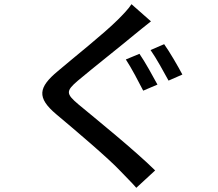

<svg xmlns="http://www.w3.org/2000/svg" viewBox="-20 -830 1040 917"><path d="M646 -573 581 -546C607 -507 643 -438 664 -397L732 -426C712 -463 672 -536 646 -573ZM764 -619 699 -591C726 -553 762 -487 785 -445L851 -474C831 -512 790 -583 764 -619ZM608 -810C595 -789 567 -760 543 -736C476 -669 332 -555 257 -491C163 -413 154 -364 249 -284C341 -207 500 -72 554 -14C578 12 607 39 631 67L721 -16C624 -112 437 -263 354 -332C295 -382 294 -395 351 -444C421 -503 558 -611 625 -667C644 -682 676 -709 701 -728Z"/></svg>

Font: Source Han Sans KR Medium
Style: Regular
Weight: 500
Designer: Ryoko NISHIZUKA (kana & ideographs); Paul D. Hunt (Latin, Greek & Cyrillic); Wenlong ZHANG (bopomofo); Sandoll Communica
Foundry: Adobe Systems Incorporated
Version: Version 1.001;PS 1.001;hotconv 1.0.78;makeotf.lib2.5.61930